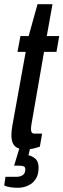

<svg xmlns="http://www.w3.org/2000/svg" viewBox="-32 -698 301 911"><path d="M89 11Q65 11 49.5 3Q34 -5 28 -20.5Q22 -36 22 -59Q22 -68 23.5 -80Q25 -92 27 -104L90 -452H51L65 -527H104L146 -678H217L190 -527H249L236 -452H177L117 -107Q116 -102 115.5 -95Q115 -88 115 -86Q115 -74 119 -69Q123 -64 134 -64H168L157 -2Q145 2 133.5 5Q122 8 110.5 9.5Q99 11 89 11ZM55 193Q35 193 17.5 190.5Q0 188 -12 182L-6 141H45Q65 141 76.5 132.5Q88 124 88 105Q88 94 79.5 91Q71 88 57 88H35L68 -21H117L103 39Q118 41 134.5 54Q151 67 151 97Q151 128 140 147Q129 166 113 176Q97 186 81.5 189.5Q66 193 55 193Z"/></svg>

Font: Archivo ExtraCondensed Medium
Style: Italic
Weight: 500
Width: 2
Italic angle: -10°
Designer: Hector Gatti
Foundry: Omnibus-Type
Version: Version 2.001